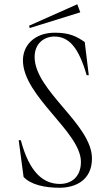

<svg xmlns="http://www.w3.org/2000/svg" viewBox="-20 -869 522 904"><path d="M260 15C336 15 413 -21 413 -123C413 -284 143 -441 143 -601C143 -665 188 -696 234 -697C306 -698 351 -643 388 -515H398L379 -671C340 -698 307 -715 238 -715C143 -715 88 -656 88 -585C88 -415 361 -248 361 -107C361 -35 315 -3 262 -3C183 -3 118 -58 78 -209H68L91 -36C125 1 192 15 260 15ZM358 -811 344 -849 117 -748 120 -737Z"/></svg>

Font: Sprat Condensed Light
Style: Regular
Weight: 300
Width: 3
Designer: Ethan Nakache
Foundry: Collletttivo
Version: Version 2.000;Glyphs 3.2 (3217)